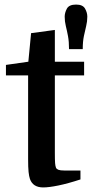

<svg xmlns="http://www.w3.org/2000/svg" viewBox="-20 -810 402 840"><path d="M6 -480V-526L104 -540L116 -665L220 -679V-540H348V-480H220V-143Q220 -109 221 -96.5Q222 -84 225 -76Q228 -70 236 -67Q244 -64 262 -64H332V-25Q277 -7 235.5 1.5Q194 10 169 10Q124 10 111 -27Q107 -39 105 -58Q103 -77 103 -114V-480ZM342 -595H282Q282 -628 277.5 -652Q273 -676 268 -696Q263 -716 263 -737Q263 -754 272.5 -772Q282 -790 313 -790Q342 -790 352 -772.5Q362 -755 362 -737Q362 -716 357 -696Q352 -676 347 -652Q342 -628 342 -595Z"/></svg>

Font: Domine SemiBold
Style: Regular
Weight: 600
Designer: Pablo Impallari, Rodrigo Fuenzalida, Brenda Gallo
Foundry: Pablo Impallari, Rodrigo Fuenzalida, Brenda Gallo
Version: Version 2.000